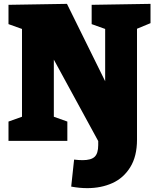

<svg xmlns="http://www.w3.org/2000/svg" viewBox="-20 -730 815 995"><path d="M760 -710V-610L690 -581V-6Q690 80 655 136.5Q620 193 562 219Q504 245 432 245Q392 245 349 237L364 97Q388 100 408 100Q452 100 470.5 82.5Q489 65 489 22V1L259 -421V-125L329 -100V0H24V-100L94 -125V-580L24 -605V-705L327 -710L525 -309V-580L455 -605V-705Z"/></svg>

Font: Bitter Pro Black
Style: Regular
Weight: 900
Designer: Sol Matas, and Bitter project Authors
Foundry: Sol Matas
Version: Version 1.010